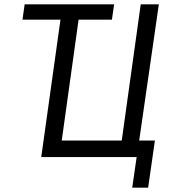

<svg xmlns="http://www.w3.org/2000/svg" viewBox="-20 -720 784 880"><path d="M83 -630 93 -700H503L493 -630ZM169 0 267 -700H350L263 -76H538L625 -700H708L607 0ZM586 140 613 -46 601 -76H690L659 140Z"/></svg>

Font: Finlandica
Style: Italic
Weight: 400
Italic angle: -8°
Designer: Niklas Ekholm, Juho Hiilivirta, Jaakko Suomalainen
Foundry: Helsinki Type Studio
Version: Version 1.064